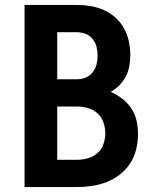

<svg xmlns="http://www.w3.org/2000/svg" viewBox="-20 -755 640 775"><path d="M79 0V-735H290Q318 -735 345.5 -730.5Q373 -726 399 -714.5Q425 -703 446 -684Q467 -665 480.5 -640.5Q494 -616 500 -588.5Q506 -561 506 -533Q506 -511 502 -488.5Q498 -466 488 -446.5Q478 -427 462 -411Q446 -395 427 -384Q452 -373 473.5 -356.5Q495 -340 510 -317.5Q525 -295 531 -268.5Q537 -242 537 -215Q537 -184 530 -153.5Q523 -123 506 -96.5Q489 -70 464.5 -51Q440 -32 411 -20.5Q382 -9 351.5 -4.5Q321 0 290 0ZM211 -435H290Q308 -435 325 -441.5Q342 -448 353.5 -462.5Q365 -477 369.5 -494.5Q374 -512 374 -530Q374 -549 369.5 -566.5Q365 -584 353.5 -598Q342 -612 325 -618.5Q308 -625 290 -625H211ZM211 -110H290Q312 -110 334 -116Q356 -122 373 -136.5Q390 -151 397.5 -173Q405 -195 405 -217Q405 -239 397.5 -261Q390 -283 373 -298Q356 -313 334 -319Q312 -325 290 -325H211Z"/></svg>

Font: Iosevka Aile Extrabold
Style: Regular
Weight: 800
Designer: Belleve Invis
Foundry: Belleve Invis
Version: Version 27.3.5; ttfautohint (v1.8.4)